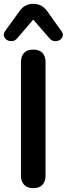

<svg xmlns="http://www.w3.org/2000/svg" viewBox="-32 -971 348 999"><path d="M141 8Q110 8 93.5 -9.5Q77 -27 77 -58V-647Q77 -679 93.5 -696Q110 -713 141 -713Q172 -713 188.5 -696Q205 -679 205 -647V-58Q205 -27 189 -9.5Q173 8 141 8ZM57 -771Q45 -758 30 -757Q15 -756 3.5 -763.5Q-8 -771 -11.5 -783.5Q-15 -796 -5 -810L68 -911Q82 -932 100.5 -941.5Q119 -951 141 -951Q164 -951 182 -941.5Q200 -932 215 -911L287 -810Q298 -796 294.5 -783.5Q291 -771 279.5 -763.5Q268 -756 253 -757Q238 -758 226 -771L141 -869Z"/></svg>

Font: Nunito
Style: Bold
Weight: 700
Designer: Vernon Adams
Foundry: Vernon Adams
Version: Version 3.602